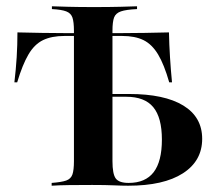

<svg xmlns="http://www.w3.org/2000/svg" viewBox="-20 -591 686 611"><path d="M144.4 0V-8.9Q175.8 -11.3 190.7 -16.5Q205.6 -21.8 210.5 -35.9Q215.3 -50 215.3 -78.2V-492.7Q215.3 -521 210.5 -535.1Q205.6 -549.2 190.7 -554.8Q175.8 -560.5 145.2 -562.1V-571Q163.7 -570.2 197.6 -569.4Q231.5 -568.5 279 -568.5Q327.4 -568.5 362.5 -569.4Q397.6 -570.2 416.1 -571V-562.1Q381.5 -560.5 364.9 -554.8Q348.4 -549.2 343.1 -535.5Q337.9 -521.8 337.9 -492.7V-78.2Q337.9 -37.1 348.4 -23Q358.9 -8.9 389.5 -8.9Q442.7 -8.9 469 -43.1Q495.2 -77.4 495.2 -146.8Q495.2 -216.9 467.7 -250Q440.3 -283.1 381.5 -283.1H299.2V-291.9H391.1Q503.2 -291.9 563.3 -255.2Q623.4 -218.5 623.4 -149.2Q623.4 -79 562.1 -39.5Q500.8 0 387.9 0Q368.5 0 342.3 -1.2Q316.1 -2.4 273.4 -2.4Q233.9 -2.4 200.4 -2Q166.9 -1.6 144.4 0ZM25.8 -329Q30.6 -369.4 33.1 -408.9Q35.5 -448.4 35.5 -487.9Q71 -487.1 113.7 -486.3Q156.5 -485.5 199.2 -485.5Q241.9 -485.5 277.4 -485.5Q312.1 -485.5 354.4 -485.5Q396.8 -485.5 439.9 -486.3Q483.1 -487.1 517.7 -487.9Q518.5 -448.4 521 -408.9Q523.4 -369.4 527.4 -329H518.5Q502.4 -385.5 483.1 -417.7Q463.7 -450 436.7 -463.3Q409.7 -476.6 368.5 -476.6H185.5Q144.4 -476.6 116.9 -463.3Q89.5 -450 70.6 -417.7Q51.6 -385.5 34.7 -329Z"/></svg>

Font: Playfair 144pt
Style: Bold
Weight: 700
Version: Version 2.001;gftools[0.9.30]